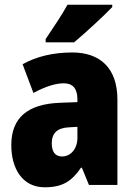

<svg xmlns="http://www.w3.org/2000/svg" viewBox="-20 -786 573 816"><path d="M457 -756V-766H267C243 -722 206 -668 174 -620V-606H295C346 -649 424 -721 457 -756ZM287 -563C204 -563 133 -545 76 -513L122 -391C172 -418 216 -432 251 -432C289 -432 309 -410 309 -364V-352L231 -349C99 -343 28 -287 28 -169C28 -70 75 10 170 10C246 10 285 -16 324 -73H328L358 0H479V-363C479 -496 406 -563 287 -563ZM275 -245 309 -247V-200C309 -153 280 -121 244 -121C216 -121 200 -139 200 -177C200 -220 223 -243 275 -245Z"/></svg>

Font: Noto Sans Gurmukhi Condensed Black
Style: Regular
Weight: 900
Width: 3
Designer: Jelle Bosma - Monotype Design Team
Foundry: Monotype Imaging Inc.
Version: Version 2.004